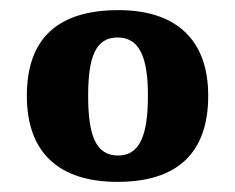

<svg xmlns="http://www.w3.org/2000/svg" viewBox="-20 -739 464 379"><path d="M212 -380C329 -380 391 -436 391 -550C391 -664 324 -719 214 -719C95 -719 33 -664 33 -550C33 -436 98 -380 212 -380ZM213 -432C169 -432 154 -472 154 -550C154 -627 169 -665 212 -665C255 -665 272 -627 272 -550C272 -472 256 -432 213 -432Z"/></svg>

Font: Noto Serif Bengali SemiCondensed ExtraBold
Style: Regular
Weight: 800
Width: 4
Designer: Juan Bruce, Universal Thirst, Indian Type Foundry and the Monotype Design Team.
Foundry: Monotype Imaging Inc.
Version: Version 2.003